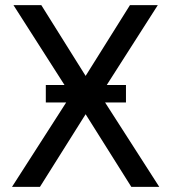

<svg xmlns="http://www.w3.org/2000/svg" viewBox="-20 -731 669 751"><path d="M141.6 -710.9H32.7L232.4 -398.4H159.2V-330.1H238.8L26.9 0H136.2L314.9 -284.2L493.7 0H603L391.1 -330.1H472.7V-398.4H397.5L597.2 -710.9H488.3L314.9 -434.1Z"/></svg>

Font: Bert Sans
Style: Regular
Weight: 400
Designer: Christian Robertson (Google), Cristiano Sobral
Foundry: Google, Cristiano Sobral
Version: Version 3.101